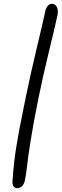

<svg xmlns="http://www.w3.org/2000/svg" viewBox="-20 -832 325 1012"><path d="M71.8 160.2Q59.1 160.2 51.8 150.6Q44.4 141.1 45.9 123Q49.3 71.8 54.4 25.4Q59.6 -21 68.1 -71Q76.7 -121.1 82 -149.9Q87.4 -178.7 99.6 -238.5Q111.8 -298.3 116.2 -320.8Q138.7 -432.6 174.8 -583.5Q210.9 -734.4 219.2 -774.9Q222.2 -790 231.7 -801Q241.2 -812 253.9 -812Q270 -812 279.1 -796.1Q288.1 -780.3 283.2 -752.9Q274.4 -710 239.3 -565.7Q204.1 -421.4 181.2 -307.1Q153.8 -169.9 140.4 -83.7Q127 2.4 122.6 43.5Q118.2 84.5 111.8 115.2Q107.4 139.2 95.7 149.7Q84 160.2 71.8 160.2Z"/></svg>

Font: Shantell Sans Irregular
Style: Italic
Weight: 300
Italic angle: -11.31°
Designer: Stephen Nixon, Anya Danilova, Shantell Martin
Foundry: Arrow Type
Version: Version 1.006;[9816181b4]